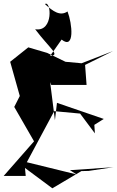

<svg xmlns="http://www.w3.org/2000/svg" viewBox="-32 -973 633 1038"><path d="M478 -298 529 -330 276 -417 265 -323 239 -529 245 -514H436L428 -622L579 -697L409 -631L322 -639L223 -687L121 -717L23 -639L75 -454L45 -395L152 -209L-12 -22H107L103 -65L251 45L408 -48L447 -49L581 -69L346 -53L382 -30L113 -96L261 -372L401 -359L481 -252ZM301 -759C373 -702 359 -845 333 -911C293 -884 255 -911 211 -951C244 -974 260 -798 158 -815C240 -707 296 -674 239 -671Z"/></svg>

Font: Asimov Silicon
Style: Regular
Weight: 400
Designer: Google
Version: Version 2.000980; 2014